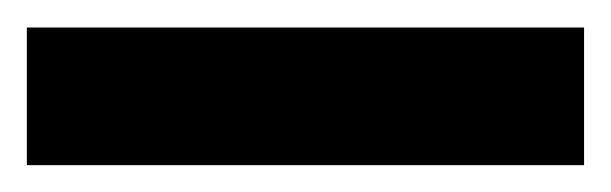

<svg xmlns="http://www.w3.org/2000/svg" viewBox="-20 42 455 143"><path d="M0 165V62.5H415V165Z"/></svg>

Font: ADLaM Display
Style: Regular
Weight: 400
Designer: Mark Jamra, Neil Patel, Concept: Andrew Footit
Foundry: Microsoft
Version: Version 2.000; ttfautohint (v1.8.4.7-5d5b);gftools[0.9.28]